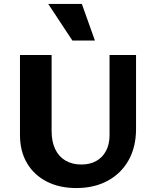

<svg xmlns="http://www.w3.org/2000/svg" viewBox="-20 -936 785 971"><path d="M366 15Q280 15 216 -18Q152 -51 116.5 -111Q81 -171 81 -254V-658H241V-274Q241 -219 259.5 -181Q278 -143 312 -123.5Q346 -104 391 -104Q435 -104 467 -122Q499 -140 516.5 -173.5Q534 -207 534 -251V-658H668V-284Q668 -193 630.5 -126Q593 -59 525 -22Q457 15 366 15ZM346 -731 224 -916H394L460 -731Z"/></svg>

Font: Ysabeau Office ExtraBold
Style: Regular
Weight: 800
Designer: Christian Thalmann (Catharsis Fonts)
Version: Version 2.001;gftools[0.9.30]; featfreeze: tnum,lnum,ss02